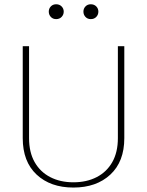

<svg xmlns="http://www.w3.org/2000/svg" viewBox="-20 -864 681 890"><path d="M526.4 -649.9V-223.6Q526.4 -158.2 500.5 -112.5Q474.6 -66.9 428.2 -43Q381.8 -19 320.3 -19Q259.3 -19 212.9 -43Q166.5 -66.9 140.6 -112.5Q114.7 -158.2 114.7 -223.6V-649.9H85.4V-223.6Q85.4 -114.7 149.7 -54.7Q213.9 5.4 320.3 5.4Q426.8 5.4 491.5 -54.7Q556.2 -114.7 556.2 -223.6V-649.9ZM206.1 -810.1Q206.1 -795.9 215.6 -785.6Q225.1 -775.4 240.2 -775.4Q255.9 -775.4 265.6 -785.6Q275.4 -795.9 275.4 -810.1Q275.4 -824.2 265.6 -834.2Q255.9 -844.2 240.2 -844.2Q225.1 -844.2 215.6 -834.2Q206.1 -824.2 206.1 -810.1ZM366.7 -810.1Q366.7 -795.9 376.2 -785.6Q385.7 -775.4 400.9 -775.4Q416.5 -775.4 426.3 -785.6Q436 -795.9 436 -810.1Q436 -824.2 426.3 -834.2Q416.5 -844.2 400.9 -844.2Q385.7 -844.2 376.2 -834.2Q366.7 -824.2 366.7 -810.1Z"/></svg>

Font: Estedad-FD VF
Style: Regular
Weight: 100
Designer: Amin Abedi
Version: Version 7.3